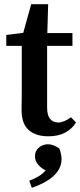

<svg xmlns="http://www.w3.org/2000/svg" viewBox="-20 -637 383 917"><path d="M211 14Q151 14 117 -16Q83 -46 83 -112Q83 -135 83.5 -155.5Q84 -176 84 -205V-418H10V-470L91 -480L129 -617H210L206 -479H326V-418H205V-123Q205 -86 219.5 -69Q234 -52 258 -52Q285 -52 319 -77L343 -52Q324 -21 291 -3.5Q258 14 211 14ZM274 122Q274 156 254.5 182.5Q235 209 202.5 228Q170 247 132 260L120 226Q146 216 164.5 205Q183 194 198 177Q176 166 161.5 148.5Q147 131 147 109Q147 84 165.5 68Q184 52 209 52Q236 52 264 73Q274 102 274 122Z"/></svg>

Font: Source Serif Pro SemiBold
Style: Regular
Weight: 600
Designer: Frank Grießhammer
Foundry: Adobe Systems Incorporated
Version: Version 3.001;hotconv 1.0.111;makeotfexe 2.5.65597